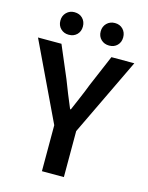

<svg xmlns="http://www.w3.org/2000/svg" viewBox="-127 -903 755 980"><g transform="rotate(15 250.5 -413.5)"><path d="M192 0V-243L-4 -654H120L191 -487Q205 -450 219 -415.5Q233 -381 249 -343H253Q269 -381 284 -415.5Q299 -450 313 -487L384 -654H505L308 -243V0ZM143 -708Q118 -708 101 -724.5Q84 -741 84 -767Q84 -793 101 -810Q118 -827 143 -827Q170 -827 186.5 -810Q203 -793 203 -767Q203 -741 186.5 -724.5Q170 -708 143 -708ZM357 -708Q331 -708 314 -724.5Q297 -741 297 -767Q297 -793 314 -810Q331 -827 357 -827Q383 -827 399.5 -810Q416 -793 416 -767Q416 -741 399.5 -724.5Q383 -708 357 -708Z"/></g></svg>

Font: Source Sans 3 SemiBold
Style: Regular
Weight: 600
Designer: Paul D. Hunt
Foundry: Adobe
Version: Version 3.046;hotconv 1.0.118;makeotfexe 2.5.65603